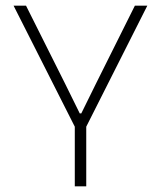

<svg xmlns="http://www.w3.org/2000/svg" viewBox="-20 -659 569 679"><path d="M282.5 -206H247L28 -639H72L209 -365.5L262 -258H267.5L320.5 -365.5L457 -639H501ZM285 0H244.5V-247H285Z"/></svg>

Font: Anek Malayalam Medium ExtraLight
Style: Regular
Weight: 250
Version: Version 1.003